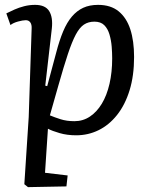

<svg xmlns="http://www.w3.org/2000/svg" viewBox="-20 -542 617 789"><path d="M110 -424Q111 -441 104.5 -450Q98 -459 86 -459Q74 -459 54 -453.5Q34 -448 23 -439L6 -487Q22 -495 40 -503Q58 -511 79.5 -516.5Q101 -522 124 -522Q166 -522 182 -496.5Q198 -471 193 -425L166 -190L174 -188L211 -326Q224 -376 239.5 -413Q255 -450 275.5 -474Q296 -498 322 -510Q348 -522 383 -522Q435 -522 467.5 -495.5Q500 -469 515.5 -421.5Q531 -374 531 -308Q531 -231 512.5 -171Q494 -111 461 -69.5Q428 -28 385 -7Q342 14 293 14Q256 14 225 5Q194 -4 177 -13L165 168L258 179L253 224L95 227L80 215L98 -61ZM368 -453Q343 -453 325 -441Q307 -429 291.5 -400Q276 -371 259 -320Q242 -269 220 -191L185 -68Q204 -60 229 -52Q254 -44 286 -44Q321 -44 349.5 -63Q378 -82 398.5 -116Q419 -150 430 -197.5Q441 -245 441 -302Q441 -324 439 -350Q437 -376 430 -400Q423 -424 408.5 -438.5Q394 -453 368 -453Z"/></svg>

Font: Literata 18pt
Style: Italic
Weight: 400
Italic angle: -2°
Designer: Latin by Veronika Burian and Jose Scaglione. Greek by Irene Vlachou. Cyrillic by Vera Evstafieva
Foundry: TypeTogether
Version: Version 3.103;gftools[0.9.29]